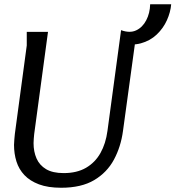

<svg xmlns="http://www.w3.org/2000/svg" viewBox="-20 -874 826 904"><path d="M206 -724 141 -243Q140 -231 139 -221Q138 -211 138 -200Q138 -160 152 -128Q166 -96 197 -77.5Q228 -59 280 -59Q342 -59 385 -84Q428 -109 453 -153.5Q478 -198 486 -258L549 -724H623L559 -257Q549 -183 516.5 -122.5Q484 -62 423.5 -26Q363 10 268 10Q206 10 163.5 -6Q121 -22 95 -49.5Q69 -77 57.5 -113.5Q46 -150 46 -192Q46 -204 47.5 -217.5Q49 -231 50 -244L106 -660V-724ZM550 -732Q591 -717 621 -731Q651 -745 668.5 -778.5Q686 -812 687 -854H786Q783 -817 766 -779Q749 -741 718 -711.5Q687 -682 643 -670Q599 -658 542 -671Z"/></svg>

Font: Rosario
Style: Italic
Weight: 400
Italic angle: -8.05°
Designer: Hector Gatti
Foundry: Omnibus Type
Version: Version 1.201